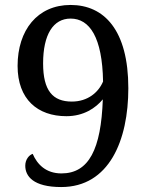

<svg xmlns="http://www.w3.org/2000/svg" viewBox="-20 -744 599 775"><path d="M227 11C421 11 498 -178 498 -388C498 -623 400 -724 265 -724C131 -724 51 -622 51 -478C51 -343 132 -275 248 -275C318 -275 366 -308 395 -343C388 -142 339 -44 228 -44C165 -44 130 -81 112 -123C97 -118 82 -100 82 -75C82 -33 114 11 227 11ZM270 -334C193 -334 154 -378 154 -488C154 -605 195 -669 265 -669C342 -669 393 -593 396 -415C378 -372 335 -334 270 -334Z"/></svg>

Font: Noto Serif Balinese
Style: Regular
Weight: 400
Designer: Monotype Design Team
Foundry: Monotype Imaging Inc.
Version: Version 2.005